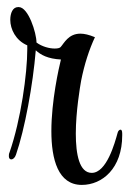

<svg xmlns="http://www.w3.org/2000/svg" viewBox="-20 -517 365 542"><path d="M211 5C269 5 325 -42 325 -135V-140C325 -148 323 -151 320 -151C317 -151 313 -147 312 -142C304 -113 281 -29 239 -29C204 -29 194 -81 194 -140C194 -202 206 -272 209 -289C218 -335 232 -378 248 -412C231 -419 218 -422 207 -422C173 -422 161 -395 151 -384C148 -381 142 -380 134 -380C120 -380 99 -385 83 -397C83 -424 60 -497 33 -497H31C16 -497 9 -480 9 -461C9 -435 24 -403 57 -389V-378C57 -309 39 -179 7 -87C5 -83 5 -79 5 -76C5 -70 8 -67 12 -67C16 -67 22 -71 25 -80C50 -152 73 -278 81 -375C95 -362 115 -351 152 -349C146 -325 125 -232 125 -147C125 -67 144 5 211 5Z"/></svg>

Font: Style Script
Style: Regular
Weight: 400
Designer: Robert E. Leuschke
Foundry: Robert E. Leuschke
Version: Version 1.010